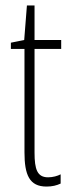

<svg xmlns="http://www.w3.org/2000/svg" viewBox="-20 -676 259 706"><path d="M157 -24C117 -24 107 -53 107 -115V-496H205V-529H107V-656H79L69 -529L20 -519V-496H70V-116C70 -33 88 10 151 10C172 10 188 6 203 -1V-35C192 -29 174 -24 157 -24Z"/></svg>

Font: Noto Sans ExtraCondensed ExtraLight
Style: Regular
Weight: 200
Width: 2
Designer: Monotype Design Team
Foundry: Monotype Imaging Inc.
Version: Version 2.013